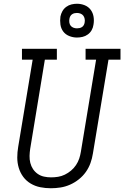

<svg xmlns="http://www.w3.org/2000/svg" viewBox="-20 -995 662 1023"><path d="M251 8Q222 8 194.5 2.5Q167 -3 143.5 -17Q120 -31 104 -52.5Q88 -74 80 -100.5Q72 -127 72 -155.5Q72 -184 77 -213L154 -677H97V-735H283V-677H219L141 -203Q138 -184 137.5 -164.5Q137 -145 141.5 -127Q146 -109 156 -94Q166 -79 181 -68.5Q196 -58 214.5 -54Q233 -50 252 -50Q271 -50 289.5 -53Q308 -56 325.5 -64.5Q343 -73 358.5 -86Q374 -99 385 -115.5Q396 -132 402 -150Q408 -168 411 -187L492 -677H436V-735H622V-677H558L475 -177Q471 -151 462 -126Q453 -101 437.5 -79Q422 -57 400 -39.5Q378 -22 353 -11Q328 0 302 4Q276 8 251 8ZM390 -795Q369 -795 349 -803Q329 -811 317 -827Q305 -843 302 -864Q299 -885 302 -907Q305 -922 312.5 -935.5Q320 -949 333 -958.5Q346 -968 361 -971.5Q376 -975 390 -975Q412 -975 431.5 -967Q451 -959 463 -943Q475 -927 478.5 -906Q482 -885 478 -863Q476 -848 468.5 -834.5Q461 -821 448 -811.5Q435 -802 420 -798.5Q405 -795 390 -795ZM390 -844Q397 -844 404 -845.5Q411 -847 417 -851Q423 -855 426.5 -861.5Q430 -868 431 -875Q433 -885 431 -895Q429 -905 423.5 -912Q418 -919 409 -922.5Q400 -926 390 -926Q383 -926 376.5 -924.5Q370 -923 364 -919Q358 -915 354.5 -908.5Q351 -902 350 -895Q348 -885 349.5 -875Q351 -865 356.5 -858Q362 -851 371 -847.5Q380 -844 390 -844Z"/></svg>

Font: Iosevka Curly Slab LtExObl
Style: Regular
Weight: 300
Width: 7
Italic angle: -9°
Monospace: yes
Designer: Belleve Invis
Foundry: Belleve Invis
Version: Version 11.1.0; ttfautohint (v1.8.3)